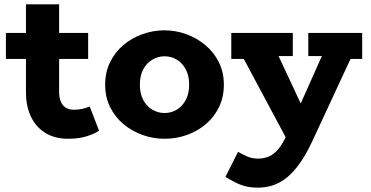

<svg xmlns="http://www.w3.org/2000/svg" viewBox="-20 -622 1699 880"><path d="M292 14Q231 14 187.5 -13Q144 -40 121.5 -88Q99 -136 99 -199V-602H251V-199Q251 -176 258 -158Q265 -140 280 -129.5Q295 -119 319 -119Q339 -119 357 -123Q375 -127 391 -134L434 -23Q412 -8 376 3Q340 14 292 14ZM7 -352V-471H384V-352Z M734 14Q682 14 633 -3.5Q584 -21 545.5 -53.5Q507 -86 484.5 -131.5Q462 -177 462 -234Q462 -291 484.5 -337Q507 -383 545.5 -415.5Q584 -448 633 -465.5Q682 -483 734 -483Q785 -483 833.5 -465.5Q882 -448 921 -415.5Q960 -383 983 -337Q1006 -291 1006 -234Q1006 -177 984 -131.5Q962 -86 924 -53.5Q886 -21 837 -3.5Q788 14 734 14ZM734 -104Q765 -104 790.5 -119.5Q816 -135 831.5 -164Q847 -193 847 -234Q847 -275 831.5 -304Q816 -333 790.5 -348.5Q765 -364 734 -364Q704 -364 678 -348.5Q652 -333 636.5 -304Q621 -275 621 -234Q621 -193 636.5 -164Q652 -135 678 -119.5Q704 -104 734 -104Z M1162 238Q1131 238 1106.5 232Q1082 226 1059.5 214.5Q1037 203 1013 189L1071 74Q1088 84 1111.5 94.5Q1135 105 1162 105Q1190 105 1213 95Q1236 85 1256 61Q1276 37 1294 -4L1495 -454H1634L1411 26Q1377 99 1339.5 146Q1302 193 1258.5 215.5Q1215 238 1162 238ZM1314 53 1070 -403H1239L1418 -20ZM1040 -352V-471H1322V-365H1142V-352ZM1393 -365V-471H1640V-352H1541V-365Z"/></svg>

Font: BioRhyme ExtraBold
Style: Regular
Weight: 800
Designer: Aoife Mooney
Foundry: Aoife Mooney Type
Version: Version 1.600;gftools[0.9.33]